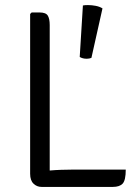

<svg xmlns="http://www.w3.org/2000/svg" viewBox="-20 -735 546 755"><path d="M474.5 -68Q474.5 -26.5 462.5 -13.2Q450.5 0 423.5 0H143.5Q125 0 111.8 -12.8Q98.5 -25.5 98.5 -51.5V-680L104.5 -686H135.5Q160.5 -686 168 -673.5Q175.5 -661 175.5 -636.5V-64.5Q198 -66.5 220.2 -67.2Q242.5 -68 262 -68ZM306 -713.5Q310.5 -714.5 315.8 -714.8Q321 -715 326.5 -715Q341 -715 356.5 -712Q372 -709 383 -702L339.5 -507.5Q331.5 -504 321 -504Q305 -504 293.5 -511Z"/></svg>

Font: Signika SC Light
Style: Regular
Weight: 300
Designer: Anna Giedryś
Foundry: Anna Giedryś
Version: Version 2.000; ttfautohint (v1.8.3) -l 8 -r 50 -G 200 -x 9 -